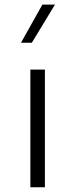

<svg xmlns="http://www.w3.org/2000/svg" viewBox="-20 -792 317 812"><path d="M159.2 -772.5H212.4L114.7 -611.3H68.8ZM108.4 -497.6H169.9V0H108.4Z"/></svg>

Font: Estedad-FD Light
Style: Regular
Weight: 300
Designer: Amin Abedi
Version: Version 7.3